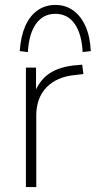

<svg xmlns="http://www.w3.org/2000/svg" viewBox="-20 -758 388 778"><path d="M85 0V-484H126V-371H116Q136 -430 179 -459.5Q222 -489 292 -494L313 -496L318 -458L284 -454Q210 -447 168.5 -404Q127 -361 127 -290V0ZM93 -547 60 -551Q64 -610 82 -651.5Q100 -693 131.5 -715.5Q163 -738 204 -738Q246 -738 277 -715.5Q308 -693 326.5 -651.5Q345 -610 348 -551L315 -547Q311 -621 282.5 -661.5Q254 -702 204 -702Q155 -702 126 -661.5Q97 -621 93 -547Z"/></svg>

Font: Nunito Sans 12pt ExtraLight 12pt ExtraLight
Style: Regular
Weight: 250
Version: Version 3.101;gftools[0.9.27]